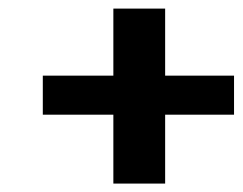

<svg xmlns="http://www.w3.org/2000/svg" viewBox="-20 -442 568 449"><path d="M527.3 -265.1V-173.8H366.2V-12.7H245.1V-173.8H80.1V-265.1H245.1V-421.9H366.2V-265.1Z"/></svg>

Font: Rachana
Style: Bold
Weight: 700
Designer: Hussain KH
Foundry: Hussain KH, Rajeesh K Nambiar, Santhosh Thottingal, Swathanthra Malayalam Computing (http://smc.org.in)
Version: Version 7.0.0+20221109